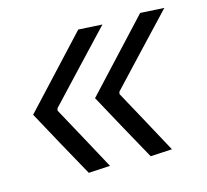

<svg xmlns="http://www.w3.org/2000/svg" viewBox="-80 -595 744 689"><g transform="rotate(-15 292.0 -251.0)"><path d="M399 2Q364 -62 329 -124.5Q294.5 -188 260 -251L378 -378Q436.5 -441 495.5 -504.5L584 -499.5Q525 -437 467 -375.2Q409 -313.5 350.5 -251L348.5 -242.5Q381 -182.5 414 -122.5Q447 -62 479 -2.5ZM169 2Q134 -62 99 -124.5Q64.5 -188 30 -251L148 -378Q206.5 -441 265.5 -504.5L354 -499.5Q295 -437 237 -375.2Q179 -313.5 120.5 -251L118.5 -242.5Q151 -182.5 184 -122.5Q217 -62 249 -2.5Z"/></g></svg>

Font: Heraclito
Style: Italic
Weight: 400
Italic angle: -12°
Designer: Kostas Bartsokas (font) & Cristiano Sobral (main changes)
Foundry: Kostas Bartsokas (font) & Cristiano Sobral (main changes)
Version: Version 1.00;July 8, 2020;FontCreator 13.0.0.2655 64-bit